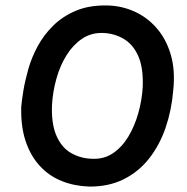

<svg xmlns="http://www.w3.org/2000/svg" viewBox="-20 -684 685 705"><path d="M306 1Q252 -1 206 -19.5Q160 -38 126 -75Q92 -112 74 -166Q56 -220 58 -292Q60 -316 66 -352Q72 -388 84 -430.5Q96 -473 118.5 -514.5Q141 -556 175.5 -590Q210 -624 258.5 -644.5Q307 -665 373 -664Q426 -663 473 -642Q520 -621 555 -581Q590 -541 607 -483.5Q624 -426 616 -351Q610 -279 588 -215Q566 -151 527.5 -102Q489 -53 433.5 -25.5Q378 2 306 1ZM318 -101Q362 -99 395 -121.5Q428 -144 451 -182Q474 -220 487.5 -267.5Q501 -315 504 -363Q507 -435 487.5 -478.5Q468 -522 433 -542Q398 -562 357 -563Q314 -564 281 -541.5Q248 -519 224.5 -481.5Q201 -444 187.5 -396.5Q174 -349 171 -300Q168 -229 187.5 -185Q207 -141 242 -121.5Q277 -102 318 -101Z"/></svg>

Font: Josefin Sans Medium
Style: Italic
Weight: 500
Italic angle: -7°
Designer: Santiago Orozco
Foundry: Typemade
Version: Version 2.000